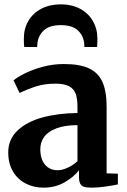

<svg xmlns="http://www.w3.org/2000/svg" viewBox="-20 -855 584 886"><path d="M337.5 -333.5V-362.5Q337.5 -400.5 328.8 -423.2Q320 -446 298 -457.5Q276 -469 235.5 -469Q186.5 -469 147.2 -456.5Q108 -444 70.5 -426L42.5 -484Q58.5 -498 93 -515.5Q127.5 -533 175.2 -546.2Q223 -559.5 275 -559.5Q348 -559.5 390.8 -539.5Q433.5 -519.5 452.8 -476.5Q472 -433.5 472 -362V-55L524 -53.5V-4Q501 1 465.8 6Q430.5 11 403.5 11Q380 11 367.8 7Q355.5 3 350 -7.8Q344.5 -18.5 344.5 -39.5V-69.5Q321.5 -39 278.5 -14Q235.5 11 181 11Q136 11 98.8 -8Q61.5 -27 39.8 -63.8Q18 -100.5 18 -151.5Q18 -212 61 -252.8Q104 -293.5 176 -313Q248 -332.5 337.5 -333.5ZM337.5 -111.5V-277.5Q279.5 -277.5 241 -263Q202.5 -248.5 184.2 -223.8Q166 -199 166 -167Q166 -120.5 187.8 -95Q209.5 -69.5 246.5 -69.5Q267.5 -69.5 293.2 -81.5Q319 -93.5 337.5 -111.5ZM429.5 -676Q429.5 -652.5 428 -638H369.5Q369.5 -647 368 -659Q363 -694 337.2 -716.5Q311.5 -739 261 -739Q210 -739 184.2 -716.5Q158.5 -694 153 -658.5Q151.5 -647.5 151.5 -638H92Q90 -647.5 90 -677Q90 -722.5 111 -758.5Q132 -794.5 170.8 -814.8Q209.5 -835 261 -835Q310.5 -835 349 -814.8Q387.5 -794.5 408.5 -758.2Q429.5 -722 429.5 -676Z"/></svg>

Font: Merriweather Text
Style: Bold
Weight: 700
Designer: Eben Sorkin
Foundry: Eben Sorkin
Version: Version 2.100